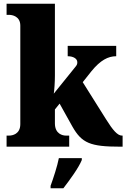

<svg xmlns="http://www.w3.org/2000/svg" viewBox="-20 -780 673 1021"><path d="M15 0H348V-59H330C314 -59 272 -67 272 -124V-198L297 -229L365 -107C415 -19 460 0 619 0H632V-59H628C605 -59 580 -88 545 -144L420 -343L466 -401C514 -460 555 -481 598 -481V-536H340V-481C371 -481 391 -467 391 -450C391 -446 392 -437 383 -427L266 -282C269 -299 272 -345 272 -379V-760H15V-701H29C44 -701 88 -694 88 -644V-120C88 -66 45 -59 29 -59H15ZM249 208V221H317C351 177 398 113 415 71V61H293C285 103 263 170 249 208Z"/></svg>

Font: Noto Serif Sinhala SemiCondensed Black
Style: Regular
Weight: 900
Width: 4
Designer: Jelle Bosma - Monotype Design Team
Foundry: Monotype Imaging Inc.
Version: Version 2.007